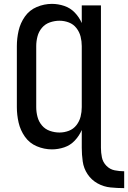

<svg xmlns="http://www.w3.org/2000/svg" viewBox="-20 -763 661 991"><path d="M621 208V121Q596 121 571.5 116Q547 111 529 92.5Q511 74 506 49.5Q501 25 501 0V-735H402V-644Q389 -674 366 -698Q343 -722 311.5 -732.5Q280 -743 248 -743Q208 -743 170 -727Q132 -711 108.5 -677.5Q85 -644 76 -604.5Q67 -565 67 -525V-210Q67 -170 76 -130.5Q85 -91 108.5 -57.5Q132 -24 170 -8Q208 8 248 8Q280 8 311.5 -2.5Q343 -13 366 -37.5Q389 -62 402 -92V0Q402 35 407 70.5Q412 106 432 136Q452 166 483.5 183.5Q515 201 550.5 204.5Q586 208 621 208ZM287 -79Q262 -79 237.5 -87.5Q213 -96 196.5 -115.5Q180 -135 173.5 -160Q167 -185 167 -210V-525Q167 -550 173.5 -575Q180 -600 196.5 -619.5Q213 -639 237.5 -647.5Q262 -656 287 -656Q312 -656 335.5 -647Q359 -638 374.5 -618Q390 -598 396 -574Q402 -550 402 -525V-210Q402 -185 396 -161Q390 -137 374.5 -117Q359 -97 335.5 -88Q312 -79 287 -79Z"/></svg>

Font: Iosevka Sparkle Medium
Style: Regular
Weight: 500
Designer: Belleve Invis
Foundry: Belleve Invis
Version: Version 4.5.0; ttfautohint (v1.8.3)